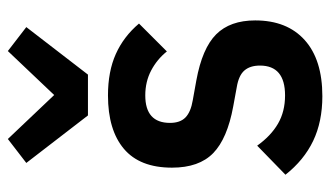

<svg xmlns="http://www.w3.org/2000/svg" viewBox="-196 -633 841 489"><g transform="rotate(-90 224.5 -388.5)"><path d="M224 12Q159 12 110 -11.5Q61 -35 24 -82L98 -154Q123 -119 154 -101Q185 -83 226 -83Q302 -83 302 -147Q302 -172 289.5 -186.5Q277 -201 247 -206L198 -215Q116 -230 79 -266Q42 -302 42 -371Q42 -453 90 -493.5Q138 -534 226 -534Q287 -534 331.5 -514Q376 -494 409 -455L338 -384Q318 -409 289.5 -424Q261 -439 226 -439Q156 -439 156 -376Q156 -350 170 -336.5Q184 -323 214 -318L264 -309Q346 -294 381.5 -258.5Q417 -223 417 -159Q417 -78 367 -33Q317 12 224 12ZM175 -585 54 -742 115 -789 227 -671 339 -789 400 -742 279 -585Z"/></g></svg>

Font: IBM Plex Sans Condensed SemiBold
Style: Regular
Weight: 600
Width: 3
Designer: Mike Abbink, Paul van der Laan, Pieter van Rosmalen
Foundry: Bold Monday
Version: Version 1.3